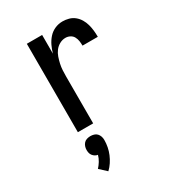

<svg xmlns="http://www.w3.org/2000/svg" viewBox="-188 -628 877 978"><g transform="rotate(-30 250.0 -139.0)"><path d="M122 0V-520H212V-410Q218 -432 228 -453Q238 -474 253.5 -491.5Q269 -509 290.5 -518.5Q312 -528 336 -528Q354 -528 372.5 -523Q391 -518 405.5 -506Q420 -494 429.5 -478Q439 -462 444 -444Q449 -426 451 -407.5Q453 -389 453 -370H363Q363 -384 361 -397.5Q359 -411 352.5 -423Q346 -435 333.5 -441.5Q321 -448 307 -448Q289 -448 272.5 -439Q256 -430 245 -415.5Q234 -401 228 -383.5Q222 -366 218 -348Q214 -330 213 -312Q212 -294 212 -276V0ZM157 250 117 213Q129 200 138.5 184.5Q148 169 153 151Q145 150 137.5 145.5Q130 141 124.5 134Q119 127 117 118.5Q115 110 115 101Q115 90 118.5 80Q122 70 129 62.5Q136 55 146.5 52Q157 49 167 49Q177 49 187.5 52Q198 55 205 62.5Q212 70 215.5 80Q219 90 219 101Q219 122 215 142.5Q211 163 203 182Q195 201 183.5 218.5Q172 236 157 250Z"/></g></svg>

Font: Iosevka Custom Medium
Style: Regular
Weight: 500
Monospace: yes
Designer: Belleve Invis
Foundry: Belleve Invis
Version: Version 32.5.0; ttfautohint (v1.8.4)